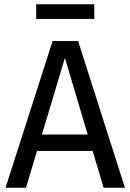

<svg xmlns="http://www.w3.org/2000/svg" viewBox="-20 -882 613 902"><path d="M102 0 154 -173H415L467 0H567L347 -689H227L6 0ZM285 -610 392 -250H177ZM150 -862V-793H423V-862Z"/></svg>

Font: FiraGO Unicode
Style: Regular
Weight: 400
Designer: bBox Type
Foundry: bBox Type GmbH
Version: Version 1.001;PS 001.001;hotconv 1.0.88;makeotf.lib2.5.64775